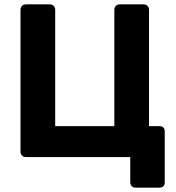

<svg xmlns="http://www.w3.org/2000/svg" viewBox="-20 -720 808 880"><path d="M601 140Q590 140 583.5 133Q577 126 577 115V0H99Q88 0 81 -7Q74 -14 74 -25V-675Q74 -686 81 -693Q88 -700 99 -700H208Q219 -700 226 -693Q233 -686 233 -675V-142H504V-675Q504 -686 511 -693Q518 -700 529 -700H638Q649 -700 656 -693Q663 -686 663 -675V-142H710Q735 -142 735 -117V115Q735 140 710 140Z"/></svg>

Font: Fz Rubik SemBd
Style: Regular
Weight: 600
Designer: Hubert and Fischer
Foundry: Hubert and Fischer
Version: Vit hóa bi FontZin.com